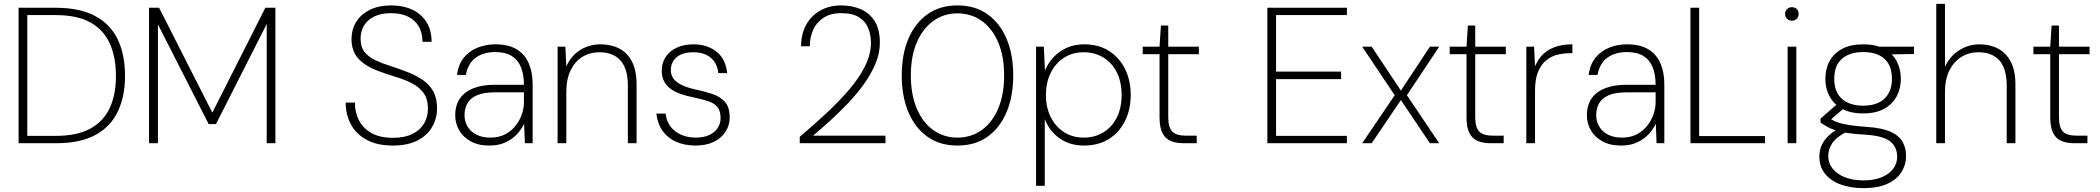

<svg xmlns="http://www.w3.org/2000/svg" viewBox="-20 -740 10852 992"><path d="M76 0V-700H265Q390 -700 469.5 -658.5Q549 -617 587.5 -538Q626 -459 626 -347Q626 -244 589.5 -165.5Q553 -87 474.5 -43.5Q396 0 269 0ZM121 -38H268Q378 -38 446.5 -75.5Q515 -113 547 -182Q579 -251 579 -347Q579 -444 547.5 -514.5Q516 -585 448 -623.5Q380 -662 268 -662H121Z M750 0V-700H802L1077 -158L1351 -700H1403V0H1358V-616L1096 -99H1058L796 -614V0Z M2010 12Q1930 12 1875.5 -17Q1821 -46 1793.5 -96.5Q1766 -147 1766 -210H1814Q1813 -161 1834 -119.5Q1855 -78 1898.5 -53Q1942 -28 2010 -28Q2071 -28 2111 -48Q2151 -68 2171 -102Q2191 -136 2191 -178Q2191 -229 2168.5 -259.5Q2146 -290 2109.5 -309Q2073 -328 2028.5 -341.5Q1984 -355 1940 -371Q1871 -396 1834 -434.5Q1797 -473 1796 -536Q1796 -586 1819.5 -625.5Q1843 -665 1889.5 -688.5Q1936 -712 2002 -712Q2063 -712 2110 -690Q2157 -668 2183.5 -626Q2210 -584 2210 -524H2163Q2163 -570 2143.5 -603.5Q2124 -637 2087.5 -654.5Q2051 -672 2000 -672Q1948 -672 1913 -654.5Q1878 -637 1860.5 -607.5Q1843 -578 1843 -540Q1843 -497 1864 -471Q1885 -445 1920.5 -428.5Q1956 -412 2000 -398Q2044 -384 2090 -366Q2132 -349 2165.5 -326Q2199 -303 2218.5 -268Q2238 -233 2238 -180Q2238 -128 2213 -84.5Q2188 -41 2137.5 -14.5Q2087 12 2010 12Z M2508 12Q2451 12 2411.5 -10Q2372 -32 2352 -67.5Q2332 -103 2332 -144Q2332 -198 2357.5 -233Q2383 -268 2428.5 -285Q2474 -302 2535 -302H2687Q2687 -355 2671.5 -393Q2656 -431 2623.5 -451Q2591 -471 2539 -471Q2478 -471 2438 -442Q2398 -413 2387 -353H2341Q2348 -407 2376.5 -442Q2405 -477 2448 -494Q2491 -511 2539 -511Q2608 -511 2650.5 -484.5Q2693 -458 2712.5 -411.5Q2732 -365 2732 -306V0H2692L2688 -100Q2680 -84 2666 -64.5Q2652 -45 2630.5 -28Q2609 -11 2579.5 0.5Q2550 12 2508 12ZM2513 -29Q2557 -29 2589 -45.5Q2621 -62 2643 -89.5Q2665 -117 2676 -149Q2687 -181 2687 -212V-263H2538Q2478 -263 2443.5 -247.5Q2409 -232 2394.5 -205.5Q2380 -179 2380 -145Q2380 -113 2395.5 -86.5Q2411 -60 2441 -44.5Q2471 -29 2513 -29Z M2861 0V-499H2901L2906 -397Q2932 -454 2979 -482.5Q3026 -511 3082 -511Q3137 -511 3179 -489.5Q3221 -468 3245 -422Q3269 -376 3269 -303V0H3224V-296Q3224 -385 3186 -427.5Q3148 -470 3076 -470Q3028 -470 2989.5 -446.5Q2951 -423 2928.5 -377.5Q2906 -332 2906 -265V0Z M3574 12Q3519 12 3475.5 -6.5Q3432 -25 3405 -61.5Q3378 -98 3371 -153H3419Q3423 -114 3444.5 -86Q3466 -58 3500 -43.5Q3534 -29 3575 -29Q3615 -29 3643.5 -42Q3672 -55 3687.5 -78Q3703 -101 3703 -129Q3703 -166 3687.5 -186Q3672 -206 3641 -216.5Q3610 -227 3563 -237Q3527 -244 3497 -254.5Q3467 -265 3445 -281Q3423 -297 3411 -320Q3399 -343 3399 -374Q3399 -415 3419 -445.5Q3439 -476 3476 -493.5Q3513 -511 3563 -511Q3634 -511 3682 -473Q3730 -435 3737 -362H3691Q3687 -411 3653.5 -440.5Q3620 -470 3562 -470Q3506 -470 3476 -444.5Q3446 -419 3446 -377Q3446 -354 3458.5 -335.5Q3471 -317 3499 -302.5Q3527 -288 3572 -278Q3620 -268 3660.5 -254.5Q3701 -241 3725.5 -213.5Q3750 -186 3750 -134Q3750 -92 3728.5 -59Q3707 -26 3667.5 -7Q3628 12 3574 12Z M4112 0V-33Q4185 -95 4251 -156.5Q4317 -218 4369 -279Q4421 -340 4450.5 -400.5Q4480 -461 4480 -519Q4480 -560 4465.5 -595Q4451 -630 4418 -651Q4385 -672 4326 -672Q4271 -672 4234.5 -648Q4198 -624 4181 -585Q4164 -546 4164 -501H4119Q4119 -564 4145 -611.5Q4171 -659 4218 -685.5Q4265 -712 4327 -712Q4380 -712 4425 -693.5Q4470 -675 4498 -632.5Q4526 -590 4526 -520Q4526 -465 4503 -410.5Q4480 -356 4442.5 -304Q4405 -252 4359 -204Q4313 -156 4267 -114.5Q4221 -73 4181 -39H4555V0Z M4927 12Q4836 12 4772 -33.5Q4708 -79 4673.5 -160.5Q4639 -242 4639 -350Q4639 -459 4673.5 -540Q4708 -621 4772 -666.5Q4836 -712 4927 -712Q5018 -712 5082 -666.5Q5146 -621 5180.5 -540Q5215 -459 5215 -350Q5215 -242 5180.5 -160.5Q5146 -79 5082 -33.5Q5018 12 4927 12ZM4926 -29Q4997 -29 5051.5 -67.5Q5106 -106 5137 -178.5Q5168 -251 5168 -350Q5168 -450 5137 -522Q5106 -594 5051.5 -632.5Q4997 -671 4926 -671Q4857 -671 4802.5 -632Q4748 -593 4717 -521.5Q4686 -450 4686 -350Q4686 -251 4717 -178.5Q4748 -106 4802.5 -67.5Q4857 -29 4926 -29Z M5333 220V-499H5373L5379 -376Q5394 -412 5422 -443Q5450 -474 5490.5 -492.5Q5531 -511 5581 -511Q5656 -511 5709.5 -477Q5763 -443 5792.5 -384Q5822 -325 5822 -249Q5822 -174 5792.5 -115Q5763 -56 5709.5 -22Q5656 12 5580 12Q5508 12 5455 -25Q5402 -62 5378 -125V220ZM5579 -29Q5636 -29 5680.5 -56Q5725 -83 5750 -132.5Q5775 -182 5775 -249Q5775 -317 5750 -366.5Q5725 -416 5680.5 -443Q5636 -470 5579 -470Q5522 -470 5478 -442Q5434 -414 5409 -364Q5384 -314 5384 -249Q5384 -184 5409 -134.5Q5434 -85 5478 -57Q5522 -29 5579 -29Z M6095 0Q6056 0 6028 -12Q6000 -24 5985.5 -53.5Q5971 -83 5971 -133V-460H5884V-499H5971L5978 -608H6016V-499H6174V-460H6016V-134Q6016 -81 6037 -60Q6058 -39 6108 -39H6163V0Z M6528 0V-700H6939V-662H6573V-370H6909V-331H6573V-38H6939V0Z M7018 0 7186 -248 7018 -499H7067L7218 -272L7368 -499H7416L7249 -248L7416 0H7368L7218 -223L7067 0Z M7681 0Q7642 0 7614 -12Q7586 -24 7571.5 -53.5Q7557 -83 7557 -133V-460H7470V-499H7557L7564 -608H7602V-499H7760V-460H7602V-134Q7602 -81 7623 -60Q7644 -39 7694 -39H7749V0Z M7866 0V-499H7906L7911 -398Q7928 -437 7955 -462Q7982 -487 8019.5 -499Q8057 -511 8104 -511V-465H8089Q8059 -465 8027.5 -457.5Q7996 -450 7969.5 -429Q7943 -408 7927 -370Q7911 -332 7911 -272V0Z M8355 12Q8298 12 8258.5 -10Q8219 -32 8199 -67.5Q8179 -103 8179 -144Q8179 -198 8204.5 -233Q8230 -268 8275.5 -285Q8321 -302 8382 -302H8534Q8534 -355 8518.5 -393Q8503 -431 8470.5 -451Q8438 -471 8386 -471Q8325 -471 8285 -442Q8245 -413 8234 -353H8188Q8195 -407 8223.5 -442Q8252 -477 8295 -494Q8338 -511 8386 -511Q8455 -511 8497.5 -484.5Q8540 -458 8559.5 -411.5Q8579 -365 8579 -306V0H8539L8535 -100Q8527 -84 8513 -64.5Q8499 -45 8477.5 -28Q8456 -11 8426.5 0.5Q8397 12 8355 12ZM8360 -29Q8404 -29 8436 -45.5Q8468 -62 8490 -89.5Q8512 -117 8523 -149Q8534 -181 8534 -212V-263H8385Q8325 -263 8290.5 -247.5Q8256 -232 8241.5 -205.5Q8227 -179 8227 -145Q8227 -113 8242.5 -86.5Q8258 -60 8288 -44.5Q8318 -29 8360 -29Z M8714 0V-700H8759V-37H9099V0Z M9216 0V-499H9261V0ZM9238 -633Q9224 -633 9213.5 -643Q9203 -653 9203 -668Q9203 -683 9213.5 -693Q9224 -703 9238 -703Q9253 -703 9263 -693.5Q9273 -684 9273 -668Q9273 -653 9263 -643Q9253 -633 9238 -633Z M9607 232Q9541 232 9489.5 213Q9438 194 9409 157.5Q9380 121 9380 69Q9380 44 9388.5 19Q9397 -6 9419 -30Q9441 -54 9482 -78L9522 -60Q9465 -30 9445.5 1.5Q9426 33 9426 64Q9426 104 9449.5 132.5Q9473 161 9514 176.5Q9555 192 9607 192Q9661 192 9700 176.5Q9739 161 9760.5 133.5Q9782 106 9782 70Q9782 20 9746.5 -9Q9711 -38 9620 -44Q9564 -47 9525.5 -53Q9487 -59 9461.5 -67.5Q9436 -76 9418.5 -86Q9401 -96 9386 -107V-127L9475 -205L9518 -190L9427 -112V-132Q9439 -125 9451.5 -118Q9464 -111 9483.5 -105Q9503 -99 9537.5 -93.5Q9572 -88 9629 -84Q9703 -79 9746.5 -60Q9790 -41 9809 -9Q9828 23 9828 67Q9828 109 9805.5 147Q9783 185 9734 208.5Q9685 232 9607 232ZM9606 -154Q9541 -154 9497.5 -178Q9454 -202 9432.5 -242.5Q9411 -283 9411 -332Q9411 -384 9432.5 -424Q9454 -464 9497.5 -487.5Q9541 -511 9606 -511Q9672 -511 9715 -487.5Q9758 -464 9779.5 -424Q9801 -384 9801 -332Q9801 -283 9779.5 -242.5Q9758 -202 9715 -178Q9672 -154 9606 -154ZM9606 -194Q9679 -194 9717 -231Q9755 -268 9755 -332Q9755 -402 9716 -436.5Q9677 -471 9606 -471Q9537 -471 9497 -436.5Q9457 -402 9457 -332Q9457 -264 9497 -229Q9537 -194 9606 -194ZM9694 -458 9676 -499H9869V-461Z M9984 0V-720H10029V-395Q10055 -451 10103.5 -481Q10152 -511 10207 -511Q10261 -511 10303 -489Q10345 -467 10369 -421Q10393 -375 10393 -303V0H10348V-296Q10348 -385 10310.5 -427.5Q10273 -470 10201 -470Q10153 -470 10114 -446Q10075 -422 10052 -376.5Q10029 -331 10029 -264V0Z M10697 0Q10658 0 10630 -12Q10602 -24 10587.5 -53.5Q10573 -83 10573 -133V-460H10486V-499H10573L10580 -608H10618V-499H10776V-460H10618V-134Q10618 -81 10639 -60Q10660 -39 10710 -39H10765V0Z"/></svg>

Font: DM Sans 20pt ExtraLight
Style: Regular
Weight: 250
Version: Version 4.004;gftools[0.9.30]